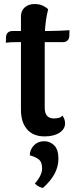

<svg xmlns="http://www.w3.org/2000/svg" viewBox="-20 -667 390 953"><path d="M325 -517 324 -488Q323 -473 314.5 -465.5Q306 -458 293 -458H202V-426V-132Q202 -79 248 -79Q261 -79 273.5 -82.5Q286 -86 289 -94Q303 -76 303 -55Q303 -26 275 -8Q247 10 201 10Q145 10 114.5 -25Q84 -60 84 -122V-458H69Q28 -458 9 -455L10 -484Q11 -498 19.5 -505.5Q28 -513 41 -513H84V-585Q84 -614 103 -630.5Q122 -647 152 -647Q175 -647 192 -639Q209 -631 219 -621Q206 -569 203 -513H215Q235 -513 277 -514.5Q319 -516 325 -517ZM153 244Q189 203 189 169Q189 137 172 124Q155 111 128 104Q128 76 148 55Q168 34 199 34Q229 34 249.5 55Q270 76 270 121Q270 158 252 193.5Q234 229 193 266Q171 262 153 244Z"/></svg>

Font: Arima Madurai ExtraBold
Style: Regular
Weight: 800
Designer: Joana Correia and Natanael Gama
Foundry: NDISCOVER
Version: Version 1.019